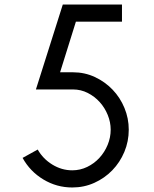

<svg xmlns="http://www.w3.org/2000/svg" viewBox="-20 -820 680 850"><path d="M550 -246Q550 -194 530.5 -147.5Q511 -101 477 -66Q443 -31 397.5 -10.5Q352 10 300 10Q231 10 172 -25.5Q113 -61 80 -121L147 -158Q170 -117 211.5 -91.5Q253 -66 300 -66Q335 -66 366 -81Q397 -96 420 -121Q443 -146 456.5 -178.5Q470 -211 470 -246Q470 -279 457 -311Q444 -343 421.5 -368Q399 -393 368.5 -408.5Q338 -424 303 -424H139L258 -800H520V-724H316L246 -500H303Q355 -500 400 -479Q445 -458 478.5 -423Q512 -388 531 -342Q550 -296 550 -246Z"/></svg>

Font: Gauge
Style: Regular
Weight: 400
Designer: Daniel Pimley
Foundry: Daniel Pimley
Version: Version 2.0